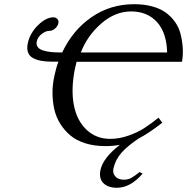

<svg xmlns="http://www.w3.org/2000/svg" viewBox="-20 -678 884 907"><path d="M653.8 142.1Q596.2 209 532.7 209Q490.2 209 468.3 187Q446.3 165 454.6 125Q466.8 67.4 546.4 6.3Q514.2 12.2 477.5 12.2Q425.3 12.2 382.8 -1.2Q340.3 -14.6 312 -38.6Q283.7 -62.5 264.2 -94Q244.6 -125.5 236.3 -162.8Q228 -200.2 228 -239.5Q228 -278.8 236.8 -318.8Q244.1 -355 255.9 -386.7H226.1Q195.8 -386.7 173.8 -390.9Q151.9 -395 135 -404.3Q118.2 -413.6 112.1 -431.2Q106 -448.7 111.3 -474.1Q121.6 -521.5 159.4 -558.8Q197.3 -596.2 232.4 -596.2Q244.1 -596.2 251.2 -588.1Q258.3 -580.1 255.4 -566.9Q252.4 -554.2 240 -543.2Q227.5 -532.2 213.4 -532.2Q195.8 -532.2 177 -517.6Q158.2 -502.9 153.8 -482.9Q150.4 -467.8 157.5 -457Q164.6 -446.3 180.7 -440.7Q196.8 -435.1 216.8 -432.6Q236.8 -430.2 263.2 -430.2H273.9Q323.2 -535.2 412.1 -596.7Q501 -658.2 613.8 -658.2Q660.6 -658.2 698.5 -647.9Q736.3 -637.7 762 -619.4Q787.6 -601.1 805.9 -575.7Q824.2 -550.3 832.3 -520Q840.3 -489.7 843 -455.8Q845.7 -421.9 839.8 -386.2H341.8Q339.8 -379.4 333 -349.1Q314.9 -254.4 328.9 -181.6Q342.8 -108.9 388.4 -65.4Q434.1 -22 500.5 -22Q543.9 -22 587.6 -37.6Q631.3 -53.2 661.1 -72.5Q690.9 -91.8 729 -122.1L746.6 -98.1Q680.2 -46.9 636.2 -24.4Q584 9.8 554.4 43Q524.9 76.2 515.6 119.1Q511.2 139.6 524.7 155.3Q538.1 170.9 564.9 170.9Q584.5 170.9 599.9 162.6Q615.2 154.3 639.2 134.8ZM769.5 -430.2Q767.1 -524.4 721.2 -574.2Q675.3 -624 599.6 -624Q523.9 -624 458.5 -567.1Q393.1 -510.3 361.8 -430.2H383.3Z"/></svg>

Font: Linux Biolinum G
Style: Italic
Weight: 400
Italic angle: -12°
Designer: Philipp H. Poll
Foundry: Philipp H. Poll
Version: Version 0.5.1